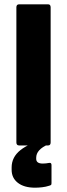

<svg xmlns="http://www.w3.org/2000/svg" viewBox="-20 -675 311 891"><path d="M69 0Q56 0 56 -14V-641Q56 -655 69 -655H203Q215 -655 215 -641V-14Q215 0 203 0ZM143 196Q92 196 63 173.5Q34 151 34 113V102Q34 54 75 21.5Q116 -11 193 -30L206 -15L204 -5Q148 19 148 57V62Q148 84 178 84Q193 84 208 81Q219 79 219 91V175Q219 181 217 183Q215 185 208 187Q193 192 175.5 194Q158 196 143 196Z"/></svg>

Font: Sofia Sans Semi Condensed Black
Style: Regular
Weight: 900
Designer: Botio Nikoltchev, Ani Petrova
Foundry: lettersoup
Version: Version 4.100; ttfautohint (v1.8.4.7-5d5b)